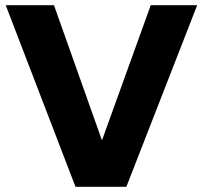

<svg xmlns="http://www.w3.org/2000/svg" viewBox="-20 -720 782 740"><path d="M271 0 2 -700H188L373 -179L561 -700H740L467 0Z"/></svg>

Font: Red Hat Text
Style: Bold
Weight: 700
Designer: Pentagram, MCKL
Foundry: MCKL
Version: Version 1.030